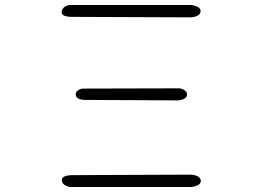

<svg xmlns="http://www.w3.org/2000/svg" viewBox="-20 -779 1040 763"><path d="M741 -759Q779 -753 777 -733Q775 -714 740 -710L263 -712Q223 -713 225 -732Q227 -752 254 -759ZM694 -428Q725 -421 723 -402Q722 -385 690 -380L314 -382Q283 -384 281 -402Q280 -420 306 -427ZM257 -36Q226 -43 226 -63Q224 -81 265 -83L741 -85Q775 -81 778 -62Q780 -42 742 -36Z"/></svg>

Font: Yomogi
Style: Regular
Weight: 400
Designer: satsuyako
Foundry: satsuyako
Version: Version 3.100